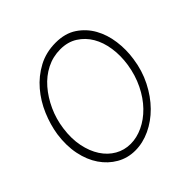

<svg xmlns="http://www.w3.org/2000/svg" viewBox="-173 -807 962 962"><g transform="rotate(-45 308.0 -325.5)"><path d="M36 -327Q45 -386 70 -445Q95 -504 135.5 -551.5Q176 -599 231 -628.5Q286 -658 354 -658Q421 -658 466.5 -627.5Q512 -597 538.5 -549.5Q565 -502 573 -442.5Q581 -383 572 -324Q562 -252 531 -191Q500 -130 456.5 -86Q413 -42 360.5 -17.5Q308 7 254.5 7Q201 7 156.5 -18.5Q112 -44 81.5 -88.5Q51 -133 38.5 -194Q26 -255 36 -327ZM78 -327Q69 -262 80 -208Q91 -154 116.5 -115Q142 -76 179.5 -54.5Q217 -33 262 -33Q305 -33 349 -53.5Q393 -74 430.5 -112.5Q468 -151 494.5 -205Q521 -259 531 -323Q540 -382 532 -435.5Q524 -489 500.5 -529Q477 -569 438.5 -593.5Q400 -618 347.5 -618Q295 -618 249.5 -595Q204 -572 169 -531.5Q134 -491 110 -438.5Q86 -386 78 -327Z"/></g></svg>

Font: Josefin Slab
Style: Italic
Weight: 400
Italic angle: -12°
Designer: Santiago Orozco
Foundry: Typemade
Version: Version 2.000